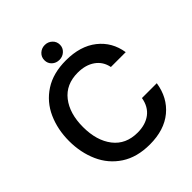

<svg xmlns="http://www.w3.org/2000/svg" viewBox="-256 -1103 1272 1272"><g transform="rotate(-45 380.0 -466.5)"><path d="M43 -382Q43 -490 83 -579.5Q123 -669 204.5 -722Q286 -775 406 -775Q541 -775 624.5 -709Q708 -643 725 -533H586Q574 -594 525.5 -628Q477 -662 404 -662Q294 -662 234 -585.5Q174 -509 174 -382Q174 -255 234 -177.5Q294 -100 404 -100Q478 -100 526 -136Q574 -172 586 -242H725Q707 -124 624 -55.5Q541 13 406 13Q286 13 204.5 -40.5Q123 -94 83 -184Q43 -274 43 -382ZM306 -876Q306 -906 327.5 -926Q349 -946 379 -946Q409 -946 430.5 -926Q452 -906 452 -876Q452 -847 430.5 -827Q409 -807 379 -807Q348 -807 327 -826.5Q306 -846 306 -876Z"/></g></svg>

Font: Open Sauce Sans SemiBold
Style: Regular
Weight: 600
Designer: Alfredo Marco Pradil
Foundry: Creative Sauce Fz LLC
Version: Version 1.477